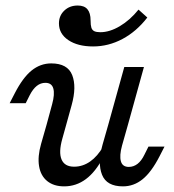

<svg xmlns="http://www.w3.org/2000/svg" viewBox="-20 -652 621 685"><path d="M141.9 -356.5Q125 -356.5 111.3 -345.6Q97.6 -334.7 86.3 -312.9L71.8 -283.9H14.5L32.3 -318.5Q61.3 -375 92.7 -400.4Q124.2 -425.8 162.9 -425.8Q221 -425.8 237.5 -384.3Q254 -342.7 235.5 -276.6L216.1 -206.5H146L166.1 -280.6Q175.8 -316.1 170.2 -336.3Q164.5 -356.5 141.9 -356.5ZM244.4 -57.3Q275 -57.3 301.6 -75.8Q328.2 -94.4 348.4 -129.8V-91.1Q321 -38.7 286.3 -12.9Q251.6 12.9 208.9 12.9Q171.8 12.9 148.4 -6Q125 -25 119.4 -59.3Q113.7 -93.5 126.6 -138.7L146 -206.5H216.1L202.4 -157.3Q188.7 -108.9 199.6 -83.1Q210.5 -57.3 244.4 -57.3ZM423.4 -412.9H493.5L436.3 -206.5H366.1ZM439.5 -56.5Q456.5 -56.5 470.6 -67.3Q484.7 -78.2 495.2 -100L509.7 -129H566.9L549.2 -94.4Q520.2 -37.9 488.7 -12.5Q457.3 12.9 418.5 12.9Q360.5 12.9 344 -28.6Q327.4 -70.2 346 -136.3L366.1 -206.5H436.3L415.3 -132.3Q405.6 -96.8 411.3 -76.6Q416.9 -56.5 439.5 -56.5ZM190.3 -568.5Q190.3 -596 209.3 -614.1Q228.2 -632.3 257.3 -632.3Q280.6 -632.3 291.9 -619Q303.2 -605.6 303.2 -579Q303.2 -562.1 306 -553.2Q308.9 -544.4 316.5 -540.7Q324.2 -537.1 337.9 -537.1Q371 -537.1 407.3 -558.5Q443.5 -579.8 474.2 -617.7L505.6 -589.5Q466.9 -539.5 416.9 -512.9Q366.9 -486.3 312.1 -486.3Q257.3 -486.3 223.8 -508.9Q190.3 -531.5 190.3 -568.5Z"/></svg>

Font: Playfair Micro SmCond SmLight
Style: Italic
Weight: 360
Width: 4
Italic angle: -15.6°
Designer: Claus Eggers Sørensen
Foundry: Claus Eggers Sørensen
Version: Version 2.203;Glyphs 3.3 (3326)